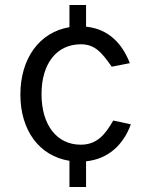

<svg xmlns="http://www.w3.org/2000/svg" viewBox="-20 -743 585 763"><path d="M500 -249 430 -264C398 -208 365 -168 301 -168C205 -168 145 -247 145 -369C145 -490 205 -567 301 -567C357 -567 384 -535 424 -478L496 -492C466 -569 412 -628 322 -637V-723H256V-635C136 -615 61 -510 61 -367C61 -225 136 -123 256 -104V0H322V-102C410 -111 470 -167 500 -249Z"/></svg>

Font: United Sans
Style: Regular
Weight: 400
Designer: Pablo Impallari, Rodrigo Fuenzalida (Modified by Dan O. Williams)
Version: Version 1.000;PS 001.000;hotconv 1.0.88;makeotf.lib2.5.64775